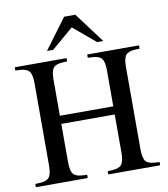

<svg xmlns="http://www.w3.org/2000/svg" viewBox="-95 -965 911 1044"><g transform="rotate(-10 361.0 -443.0)"><path d="M213.9 -314.9V-104Q213.9 -56.2 228 -38.3Q242.2 -20.5 282.2 -19L304.2 -18.1V0H18.1V-18.1L41 -19Q80.1 -20.5 94.5 -38.3Q108.9 -56.2 108.9 -104V-559.1Q108.9 -606 94.5 -623.8Q80.1 -641.6 41 -643.1L18.1 -644V-662.1H304.2V-644L282.2 -643.1Q242.2 -641.6 228 -624Q213.9 -606.4 213.9 -559.1V-359.9H508.8V-559.1Q508.8 -606 494.4 -623.8Q480 -641.6 440.9 -643.1L418 -644V-662.1H704.1V-644L682.1 -643.1Q642.1 -641.6 627.9 -624Q613.8 -606.4 613.8 -559.1V-104Q613.8 -56.2 627.9 -38.3Q642.1 -20.5 682.1 -19L704.1 -18.1V0H418V-18.1L440.9 -19Q480 -20.5 494.4 -38.3Q508.8 -56.2 508.8 -104V-314.9ZM517.1 -719.2H482.9L360.8 -821.8L240.2 -719.2H206.1L330.1 -886.2H392.1Z"/></g></svg>

Font: Accordance
Style: Regular
Weight: 400
Version: Version 1.1 (build May 11, 2018) Miklal Software Solutions, 